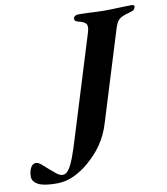

<svg xmlns="http://www.w3.org/2000/svg" viewBox="-292 -732 875 1008"><g transform="rotate(-10 145.5 -227.5)"><path d="M-69.6 200Q-140.8 200 -169.8 184Q-198.8 167.9 -199.6 142.9Q-199.6 113.7 -189.2 94.3Q-178.7 74.9 -161.6 74.9Q-148.7 74.9 -133 88.4Q-117.3 101.9 -99.7 117.8Q-82 133.3 -64.5 147.3Q-47 161.2 -31.9 161.2Q-15.1 161.2 -1 142.5Q13.1 123.9 28.6 84.1Q44 44.4 63 -19.6L227.1 -551Q237.3 -583.5 228.4 -596.8Q219.5 -610.1 183.2 -618.7Q173.9 -620.9 170.2 -626.3Q166.4 -631.7 168.8 -640.4Q170.5 -647.2 177.9 -650.9Q185.4 -654.6 192.5 -654.6Q215 -654.6 239.9 -653.6Q264.9 -652.6 289.3 -651.3Q313.7 -650 333.9 -650Q353.4 -650 378.6 -650.9Q403.9 -651.8 430 -652.8Q456.1 -653.8 477.8 -653.8Q495.1 -653.8 491 -639.5Q488.5 -630.1 481.9 -625.9Q475.3 -621.7 464 -618.7Q435.1 -611.4 419.1 -603.4Q403 -595.4 394.7 -583.1Q386.4 -570.7 380 -550.2L231.2 -68.2Q222 -36.8 208.8 -9.3Q195.6 18.1 179.3 41.9Q163 65.7 143.7 86.6Q124.3 107.5 103 125.8Q65.1 158.9 21.1 179.4Q-22.8 200 -69.6 200Z"/></g></svg>

Font: EB Garamond
Style: Italic
Weight: 400
Italic angle: -17.2°
Designer: Georg Duffner and Octavio Pardo
Foundry: Georg Duffner
Version: Version 1.001